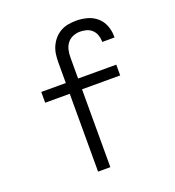

<svg xmlns="http://www.w3.org/2000/svg" viewBox="-135 -849 869 955"><g transform="rotate(-20 300.0 -371.5)"><path d="M221 0V-412H91V-469H221V-579Q221 -600 224 -621.5Q227 -643 236 -662.5Q245 -682 259 -698Q273 -714 291.5 -724.5Q310 -735 331.5 -739Q353 -743 374 -743Q403 -743 431.5 -735.5Q460 -728 482 -709.5Q504 -691 515 -663.5Q526 -636 526 -607Q526 -605 526 -603Q526 -601 526 -599H461Q461 -600 461 -601Q461 -602 461 -604Q461 -620 455 -636.5Q449 -653 436.5 -664.5Q424 -676 407.5 -680.5Q391 -685 374 -685Q354 -685 335.5 -677Q317 -669 305.5 -653.5Q294 -638 290 -618.5Q286 -599 286 -579V-469H488V-412H286V0Z"/></g></svg>

Font: Iosevka Custom Light Extended
Style: Regular
Weight: 300
Width: 7
Monospace: yes
Designer: Belleve Invis
Foundry: Belleve Invis
Version: Version 11.2.4; ttfautohint (v1.8.4)